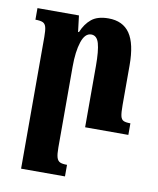

<svg xmlns="http://www.w3.org/2000/svg" viewBox="-83 -567 711 866"><g transform="rotate(10 272.5 -134.0)"><path d="M523 0H325V-281Q325 -350 315.5 -383.5Q306 -417 280 -417Q251 -417 236.5 -373Q222 -329 222 -260V111Q222 142 226.5 156.5Q231 171 241.5 176Q252 181 274 181V234H73V-370Q73 -400 69 -414.5Q65 -429 54 -434Q43 -439 20 -439V-492H210L219 -418H223Q239 -457 266.5 -479.5Q294 -502 344 -502Q410 -502 442 -455.5Q474 -409 474 -310V-128Q474 -93 477.5 -78Q481 -63 491 -58Q501 -53 523 -53Z"/></g></svg>

Font: Noto Serif Armenian Bold Cond
Style: Regular
Weight: 700
Width: 3
Designer: Monotype Design team
Foundry: Monotype Imaging Inc.
Version: Version 1.000